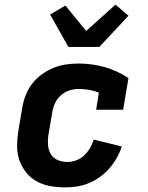

<svg xmlns="http://www.w3.org/2000/svg" viewBox="-20 -803 640 831"><path d="M262 8Q229 8 198 2.5Q167 -3 140 -17.5Q113 -32 94 -55.5Q75 -79 64.5 -108Q54 -137 54 -169.5Q54 -202 59 -234L76 -334Q80 -361 90 -388Q100 -415 117.5 -438.5Q135 -462 159.5 -480Q184 -498 211 -509Q238 -520 265.5 -524Q293 -528 320 -528Q380 -528 435 -512Q490 -496 536 -465L513 -328H396L408 -402Q389 -410 366.5 -414Q344 -418 321 -418Q300 -418 280 -411.5Q260 -405 243.5 -390.5Q227 -376 218 -356Q209 -336 206 -316L189 -216Q186 -195 188 -173.5Q190 -152 200.5 -135Q211 -118 230.5 -110Q250 -102 272 -102Q291 -102 310 -109Q329 -116 344 -130Q359 -144 369.5 -162Q380 -180 385 -199L507 -169Q499 -144 485.5 -120Q472 -96 454 -75Q436 -54 413 -37.5Q390 -21 365 -10.5Q340 0 313.5 4Q287 8 262 8ZM276 -600 197 -740 263 -779 353 -669 480 -783 536 -735 410 -600Z"/></svg>

Font: Iosevka HT Extrabold Extended
Style: Italic
Weight: 800
Width: 7
Italic angle: -9°
Monospace: yes
Designer: Belleve Invis
Foundry: Belleve Invis
Version: Version 32.3.0; ttfautohint (v1.8.4)